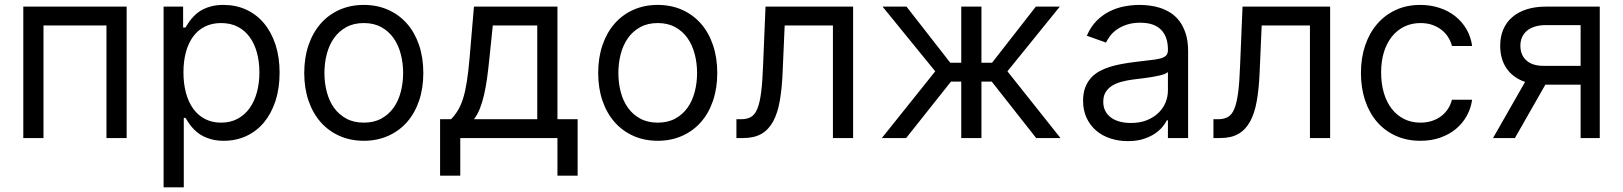

<svg xmlns="http://www.w3.org/2000/svg" viewBox="-20 -573 6737 797"><path d="M76.7 -545.5H505.7V0H421.9V-467.3H160.5V0H76.7Z M659.1 -545.5H740.1V-458.8H750Q754.6 -465.9 760.7 -475.7Q766.7 -485.4 775.4 -495.7Q784.1 -506 795.8 -516.3Q807.5 -526.6 823.5 -534.6Q839.5 -542.6 860.3 -547.6Q881 -552.6 907.7 -552.6Q959.5 -552.6 1002.3 -532.8Q1045.1 -513.1 1075.8 -476.4Q1106.5 -439.6 1123.6 -387.8Q1140.6 -335.9 1140.6 -271.3Q1140.6 -206.3 1123.6 -154.1Q1106.5 -101.9 1076 -65.2Q1045.5 -28.4 1002.8 -8.5Q960.2 11.4 909.1 11.4Q882.8 11.4 862 6.4Q841.3 1.4 825.1 -6.7Q808.9 -14.9 797.1 -25Q785.2 -35.2 776.1 -45.8Q767 -56.5 760.8 -66.4Q754.6 -76.3 750 -83.8H742.9V204.5H659.1ZM741.5 -272.7Q741.5 -226.6 751.8 -188Q762.1 -149.5 781.8 -122Q801.5 -94.5 830.8 -79.2Q860.1 -63.9 897.7 -63.9Q937.1 -63.9 967 -80.3Q996.8 -96.6 1016.7 -124.8Q1036.6 -153.1 1046.7 -191.1Q1056.8 -229 1056.8 -272.7Q1056.8 -316.1 1046.9 -353.3Q1036.9 -390.6 1017.2 -418.1Q997.5 -445.7 967.7 -461.5Q937.9 -477.3 897.7 -477.3Q859.4 -477.3 830.3 -462.5Q801.1 -447.8 781.4 -420.8Q761.7 -393.8 751.6 -356.2Q741.5 -318.5 741.5 -272.7Z M1490.1 11.4Q1434.7 11.4 1389.2 -8.9Q1343.7 -29.1 1311.3 -65.9Q1278.8 -102.6 1260.8 -154.7Q1242.9 -206.7 1242.9 -269.9Q1242.9 -333.8 1260.8 -386Q1278.8 -438.2 1311.3 -475.1Q1343.7 -512.1 1389.2 -532.3Q1434.7 -552.6 1490.1 -552.6Q1545.5 -552.6 1591.1 -532.3Q1636.7 -512.1 1669.2 -475.1Q1701.7 -438.2 1719.5 -386Q1737.2 -333.8 1737.2 -269.9Q1737.2 -206.7 1719.5 -154.7Q1701.7 -102.6 1669.2 -65.9Q1636.7 -29.1 1591.1 -8.9Q1545.5 11.4 1490.1 11.4ZM1490.1 -63.9Q1532.3 -63.9 1563 -80.8Q1593.8 -97.7 1613.8 -125.9Q1633.9 -154.1 1643.6 -191.6Q1653.4 -229 1653.4 -269.9Q1653.4 -311.1 1643.6 -348.5Q1633.9 -386 1613.8 -414.6Q1593.8 -443.2 1563 -460.2Q1532.3 -477.3 1490.1 -477.3Q1448.2 -477.3 1417.3 -460.2Q1386.4 -443.2 1366.3 -414.6Q1346.2 -386 1336.5 -348.5Q1326.7 -311.1 1326.7 -269.9Q1326.7 -229 1336.5 -191.6Q1346.2 -154.1 1366.3 -125.9Q1386.4 -97.7 1417.3 -80.8Q1448.2 -63.9 1490.1 -63.9Z M1806.8 -78.1H1852.3Q1869 -95.5 1881 -115.4Q1893.1 -135.3 1902.2 -163.9Q1911.2 -192.5 1917.6 -232.4Q1924 -272.4 1929 -329.5L1947.4 -545.5H2294V-78.1H2377.8V156.2H2294V0H1890.6V156.2H1806.8ZM2210.2 -78.1V-467.3H2025.6L2011.4 -329.5Q2007.1 -286.9 2002 -249.3Q1996.8 -211.6 1989.5 -180Q1982.2 -148.4 1972.1 -122.7Q1962 -96.9 1947.4 -78.1Z M2710.2 11.4Q2654.8 11.4 2609.4 -8.9Q2563.9 -29.1 2531.4 -65.9Q2498.9 -102.6 2481 -154.7Q2463.1 -206.7 2463.1 -269.9Q2463.1 -333.8 2481 -386Q2498.9 -438.2 2531.4 -475.1Q2563.9 -512.1 2609.4 -532.3Q2654.8 -552.6 2710.2 -552.6Q2765.6 -552.6 2811.3 -532.3Q2856.9 -512.1 2889.4 -475.1Q2921.9 -438.2 2939.6 -386Q2957.4 -333.8 2957.4 -269.9Q2957.4 -206.7 2939.6 -154.7Q2921.9 -102.6 2889.4 -65.9Q2856.9 -29.1 2811.3 -8.9Q2765.6 11.4 2710.2 11.4ZM2710.2 -63.9Q2752.5 -63.9 2783.2 -80.8Q2813.9 -97.7 2834 -125.9Q2854 -154.1 2863.8 -191.6Q2873.6 -229 2873.6 -269.9Q2873.6 -311.1 2863.8 -348.5Q2854 -386 2834 -414.6Q2813.9 -443.2 2783.2 -460.2Q2752.5 -477.3 2710.2 -477.3Q2668.3 -477.3 2637.4 -460.2Q2606.5 -443.2 2586.5 -414.6Q2566.4 -386 2556.6 -348.5Q2546.9 -311.1 2546.9 -269.9Q2546.9 -229 2556.6 -191.6Q2566.4 -154.1 2586.5 -125.9Q2606.5 -97.7 2637.4 -80.8Q2668.3 -63.9 2710.2 -63.9Z M3036.9 -78.1H3056.8Q3081.3 -78.1 3097.7 -87.7Q3114 -97.3 3124.1 -122.3Q3134.2 -147.4 3139.7 -191.4Q3145.2 -235.4 3147.7 -304L3157.7 -545.5H3521.3V0H3437.5V-467.3H3237.2L3228.7 -272.7Q3225.9 -205.6 3217 -154.7Q3208.1 -103.7 3189.5 -69.2Q3170.8 -34.8 3140.8 -17.4Q3110.8 0 3065.3 0H3036.9Z M3862.2 -277 3643.5 -545.5H3742.9L3924.7 -312.5H3970.2V-545.5H4054V-312.5H4098L4279.8 -545.5H4379.3L4161.9 -277L4382.1 0H4281.2L4096.6 -234.4H4054V0H3970.2V-234.4H3927.6L3741.5 0H3640.6Z M4661.9 12.8Q4623.2 12.8 4589.1 1.6Q4555 -9.6 4530 -31.1Q4505 -52.6 4490.4 -83.8Q4475.9 -115.1 4475.9 -154.8Q4475.9 -186.1 4484.6 -209.2Q4493.3 -232.2 4508.3 -249.1Q4523.4 -266 4543.9 -277.2Q4564.3 -288.4 4587.7 -295.6Q4611.2 -302.9 4636.7 -307.5Q4662.3 -312.1 4687.5 -315.3Q4724.8 -320.3 4751.4 -323Q4778.1 -325.6 4795.1 -329.9Q4812.1 -334.2 4820.1 -342Q4828.1 -349.8 4828.1 -365.1V-367.9Q4828.1 -420.5 4799.5 -449.6Q4771 -478.7 4713.1 -478.7Q4683.2 -478.7 4659.8 -471.4Q4636.4 -464.1 4619 -452.4Q4601.6 -440.7 4589.8 -426Q4578.1 -411.2 4571 -396.3L4491.5 -424.7Q4507.5 -462 4532.1 -486.7Q4556.8 -511.4 4586.1 -525.9Q4615.4 -540.5 4647.4 -546.5Q4679.3 -552.6 4710.2 -552.6Q4727.6 -552.6 4749.3 -550.2Q4771 -547.9 4793.3 -541Q4815.7 -534.1 4837.2 -521Q4858.7 -507.8 4875.2 -486.3Q4891.7 -464.8 4901.8 -433.8Q4911.9 -402.7 4911.9 -359.4V0H4828.1V-73.9H4823.9Q4817.5 -60.7 4804.7 -45.5Q4791.9 -30.2 4772.2 -17.2Q4752.5 -4.3 4725.1 4.3Q4697.8 12.8 4661.9 12.8ZM4674.7 -62.5Q4712 -62.5 4740.6 -74Q4769.2 -85.6 4788.7 -104.4Q4808.2 -123.2 4818.2 -147.5Q4828.1 -171.9 4828.1 -197.4V-274.1Q4824.6 -269.9 4815 -266.2Q4805.4 -262.4 4792.3 -259.4Q4779.1 -256.4 4763.7 -253.7Q4748.2 -251.1 4733.3 -249.1Q4718.4 -247.2 4705.3 -245.6Q4692.1 -244 4683.2 -242.9Q4658.7 -239.7 4636.4 -233.8Q4614 -228 4596.9 -217.5Q4579.9 -207 4569.8 -190.9Q4559.7 -174.7 4559.7 -150.6Q4559.7 -128.9 4568.2 -112.4Q4576.7 -95.9 4592.2 -84.7Q4607.6 -73.5 4628.7 -68Q4649.9 -62.5 4674.7 -62.5Z M5017 -78.1H5036.9Q5061.4 -78.1 5077.8 -87.7Q5094.1 -97.3 5104.2 -122.3Q5114.3 -147.4 5119.9 -191.4Q5125.4 -235.4 5127.8 -304L5137.8 -545.5H5501.4V0H5417.6V-467.3H5217.3L5208.8 -272.7Q5206 -205.6 5197.1 -154.7Q5188.2 -103.7 5169.6 -69.2Q5150.9 -34.8 5120.9 -17.4Q5090.9 0 5045.5 0H5017Z M5876.4 11.4Q5818.9 11.4 5773.1 -9.6Q5727.3 -30.5 5695.3 -68Q5663.4 -105.5 5646.3 -157.1Q5629.3 -208.8 5629.3 -269.9Q5629.3 -332.4 5646.8 -384.2Q5664.4 -436.1 5696.7 -473.5Q5729 -511 5774.3 -531.8Q5819.6 -552.6 5875 -552.6Q5918.3 -552.6 5955.4 -540.3Q5992.5 -528.1 6020.8 -505.7Q6049 -483.3 6067.3 -451.9Q6085.6 -420.5 6090.9 -382.1H6007.1Q6002.5 -400.9 5991.8 -418Q5981.2 -435 5964.7 -448.3Q5948.2 -461.6 5926.1 -469.5Q5904.1 -477.3 5876.4 -477.3Q5839.8 -477.3 5809.7 -462.7Q5779.5 -448.2 5758 -421.3Q5736.5 -394.5 5724.8 -356.9Q5713.1 -319.2 5713.1 -272.7Q5713.1 -225.5 5724.6 -186.8Q5736.2 -148.1 5757.5 -120.9Q5778.8 -93.8 5808.9 -78.8Q5839.1 -63.9 5876.4 -63.9Q5900.9 -63.9 5922.2 -70.5Q5943.5 -77.1 5960.4 -89.3Q5977.3 -101.6 5989.3 -119.1Q6001.4 -136.7 6007.1 -159.1H6090.9Q6085.6 -122.9 6068.4 -91.8Q6051.1 -60.7 6023.6 -37.8Q5996.1 -14.9 5959 -1.8Q5921.9 11.4 5876.4 11.4Z M6541.2 -221.6H6394.9L6268.5 0H6177.6L6310.7 -233Q6261 -250 6234.2 -288.5Q6207.4 -327.1 6207.4 -383.5Q6207.4 -421.2 6220.3 -451.2Q6233.3 -481.2 6257.8 -502.1Q6282.3 -523.1 6317.3 -534.3Q6352.3 -545.5 6396.3 -545.5H6620.7V0H6541.2ZM6541.2 -468.8H6396.3Q6371.8 -468.8 6352.3 -462.9Q6332.7 -457 6319.2 -446Q6305.8 -435 6298.5 -419.2Q6291.2 -403.4 6291.2 -383.5Q6291.2 -344.1 6316.4 -321.9Q6341.6 -299.7 6386.4 -299.7H6541.2Z"/></svg>

Font: Interop
Style: Regular
Weight: 400
Designer: Rasmus Andersson, Google, Jang Haemin
Foundry: jhaemin
Version: Version 1.008